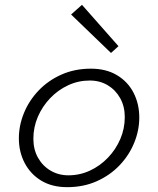

<svg xmlns="http://www.w3.org/2000/svg" viewBox="-20 -759 654 794"><path d="M356 -475Q419 -475 464 -448Q509 -421 532.5 -375Q556 -329 556 -273Q556 -220 535 -168.5Q514 -117 474.5 -75.5Q435 -34 380 -9.5Q325 15 258 15Q195 15 150.5 -12Q106 -39 82 -85Q58 -131 58 -187Q58 -240 79 -291.5Q100 -343 139.5 -384.5Q179 -426 234 -450.5Q289 -475 356 -475ZM263 -34Q310 -34 352 -53.5Q394 -73 426.5 -107Q459 -141 477.5 -184Q496 -227 496 -275Q496 -319 477 -353Q458 -387 425.5 -406.5Q393 -426 351 -426Q304 -426 262 -406.5Q220 -387 187.5 -353Q155 -319 136.5 -276Q118 -233 118 -185Q118 -141 137 -107Q156 -73 189 -53.5Q222 -34 263 -34ZM470 -568 439 -540 274 -699 319 -739Z"/></svg>

Font: Intel One Mono Light
Style: Italic
Weight: 300
Italic angle: -16°
Monospace: yes
Designer: Fred Shallcrass
Foundry: Frere-Jones Type LLC
Version: Version 1.004